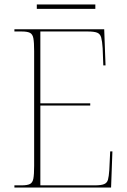

<svg xmlns="http://www.w3.org/2000/svg" viewBox="-20 -846 575 866"><path d="M45 0V-10H78Q103 -10 115 -16Q127 -22 130.5 -40.5Q134 -59 134 -98V-616Q134 -655 130.5 -673.5Q127 -692 115 -698Q103 -704 78 -704H45V-714H450L456 -551H446L443 -628Q441 -660 436.5 -676.5Q432 -693 418.5 -698.5Q405 -704 376 -704H162V-380H387V-370H162V-10H408Q436 -10 449.5 -15.5Q463 -21 467 -35.5Q471 -50 473 -79L477 -163H487L481 0ZM146 -806V-826H410V-806Z"/></svg>

Font: Noto Serif Display SemiCondensed Thin
Style: Regular
Weight: 100
Width: 4
Designer: Monotype Design Team
Foundry: Monotype Imaging Inc.
Version: Version 2.009